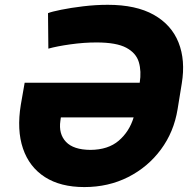

<svg xmlns="http://www.w3.org/2000/svg" viewBox="-20 -757 800 787"><path d="M325.7 9.8Q228 9.8 164.1 -31.2Q100.1 -72.3 74.2 -148.2Q48.3 -224.1 65.4 -328.1L81.1 -418H552.7Q560.1 -464.8 549.1 -502.2Q538.1 -539.6 497.6 -561.3Q457 -583 375.5 -583Q323.7 -583 268.3 -575.2Q212.9 -567.4 178.2 -557.6L176.8 -703.1Q190.9 -709 230.5 -717Q270 -725.1 321.3 -731.2Q372.6 -737.3 421.9 -737.3Q537.6 -737.3 610.4 -696.3Q683.1 -655.3 711.9 -582.5Q740.7 -509.8 725.1 -415L708 -309.6Q692.9 -216.3 639.6 -144.3Q586.4 -72.3 505.4 -31.2Q424.3 9.8 325.7 9.8ZM527.8 -275.9H229.5L227.5 -261.7Q219.7 -208 250.5 -175.5Q281.2 -143.1 350.6 -142.6Q423.3 -143.1 466.8 -180.4Q510.3 -217.8 527.8 -275.9Z"/></svg>

Font: Inter Display Extra Bold
Style: Italic
Weight: 800
Italic angle: -9.39999°
Designer: Rasmus Andersson
Foundry: rsms
Version: Version 4.000;git-4fc901f